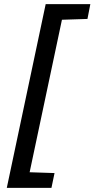

<svg xmlns="http://www.w3.org/2000/svg" viewBox="-20 -763 459 933"><path d="M13 150 202 -743H419L405 -671L281 -667L124 74L245 78L230 150Z"/></svg>

Font: Saira Medium
Style: Italic
Weight: 500
Italic angle: -12°
Designer: Hector Gatti with collaboration of the Omnibus-Type team
Foundry: Omnibus-Type
Version: Version 1.100; ttfautohint (v1.8.3)